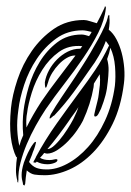

<svg xmlns="http://www.w3.org/2000/svg" viewBox="-20 -543 407 595"><path d="M37 16Q36 18 36.5 21Q37 24 35 22Q33 21 34 18Q29 0 29.5 -19Q30 -38 33 -58L31 -55Q18 -81 13.5 -118.5Q9 -156 14 -208Q18 -248 34 -296Q50 -344 78.5 -385Q107 -426 147 -453.5Q187 -481 240 -481Q248 -481 260 -477Q272 -473 280 -471Q293 -495 304 -519Q304 -523 306 -523Q308 -523 308 -520.5Q308 -518 308 -517Q304 -480 284.5 -441.5Q265 -403 238 -363.5Q211 -324 180 -284Q149 -244 122 -205Q106 -181 90.5 -153Q75 -125 63 -96.5Q51 -68 43.5 -39Q36 -10 37 16ZM262 -333Q236 -295 208 -257Q180 -219 148 -185Q146 -185 141 -180Q136 -175 134 -176Q133 -178 135.5 -184.5Q138 -191 140 -193Q145 -202 153 -214.5Q161 -227 170 -240.5Q179 -254 187.5 -266.5Q196 -279 202 -288Q205 -292 214 -306Q223 -320 235 -338.5Q247 -357 260 -379Q273 -401 284.5 -422Q296 -443 304 -461Q312 -479 314 -489Q314 -493 316 -495Q317 -496 317 -497Q319 -497 319 -494Q319 -491 319 -489Q320 -481 319.5 -471.5Q319 -462 317 -451Q331 -440 341 -421Q351 -402 357 -379.5Q363 -357 365 -332Q367 -307 364 -284Q355 -212 329 -159Q303 -106 268.5 -70.5Q234 -35 194.5 -17.5Q155 0 119 0Q99 0 87 -2Q75 -4 63 -15Q61 -4 60 6Q59 16 58 27Q57 28 56.5 30.5Q56 33 54 31Q51 30 51 27V25Q49 18 48 12Q47 6 47 -1Q47 -8 48.5 -17Q50 -26 54 -39Q56 -45 61 -57Q66 -69 72 -80Q78 -91 83.5 -98Q89 -105 91 -103Q92 -103 91 -99Q90 -95 88.5 -89.5Q87 -84 85 -79Q83 -74 82 -72Q79 -62 75.5 -54.5Q72 -47 70 -41Q81 -27 93.5 -22.5Q106 -18 123 -18Q154 -17 188.5 -35.5Q223 -54 253 -87.5Q283 -121 305.5 -169.5Q328 -218 336 -277Q339 -304 336.5 -336.5Q334 -369 322 -395Q319 -378 312 -360Q317 -342 316.5 -324.5Q316 -307 314 -290Q312 -267 307 -248Q302 -229 293 -206Q290 -199 285 -190Q280 -181 274 -182Q271 -183 272.5 -190Q274 -197 276.5 -207.5Q279 -218 282 -229.5Q285 -241 286 -251Q288 -264 289.5 -280Q291 -296 289 -313L271 -284Q271 -281 270.5 -278.5Q270 -276 270 -273Q261 -221 237 -169Q231 -157 219 -139.5Q207 -122 191.5 -106Q176 -90 158.5 -78.5Q141 -67 126 -67Q123 -67 117 -69Q114 -65 111 -61.5Q108 -58 104 -54Q115 -47 133 -47Q141 -47 148.5 -49Q156 -51 158 -48Q159 -42 148.5 -38Q138 -34 127 -34Q108 -34 94 -42L91 -39Q85 -39 84 -40Q82 -41 83 -41Q84 -41 85 -44L91 -55V-56Q120 -110 155.5 -160Q191 -210 228 -260Q252 -292 275 -326Q298 -360 318 -402L308 -416Q300 -394 286.5 -370.5Q273 -347 262 -333ZM119 -288Q122 -307 132 -325.5Q142 -344 157 -359Q172 -374 190 -383Q208 -392 227 -392H229L235 -400Q193 -404 162.5 -382Q132 -360 111 -326.5Q90 -293 78.5 -256Q67 -219 64 -193Q62 -184 61.5 -172.5Q61 -161 62 -148Q72 -168 83.5 -188Q95 -208 108 -228Q134 -266 161 -301Q188 -336 214 -371H212Q200 -371 187 -363.5Q174 -356 162.5 -344Q151 -332 142 -317.5Q133 -303 129 -288Q124 -271 122 -271Q119 -271 119 -288ZM37 -203Q32 -168 33.5 -140Q35 -112 40 -91Q44 -107 52 -124Q50 -145 50.5 -165Q51 -185 53 -200Q57 -233 69 -274Q81 -315 103 -351Q125 -387 157 -411.5Q189 -436 233 -436Q238 -436 244 -434.5Q250 -433 256 -431Q262 -439 264 -444Q257 -446 249 -447.5Q241 -449 236 -449Q189 -449 154 -423.5Q119 -398 94 -360.5Q69 -323 55 -280.5Q41 -238 37 -203ZM194 -169Q178 -146 161 -123.5Q144 -101 127 -81Q137 -81 150.5 -94Q164 -107 176.5 -124.5Q189 -142 199 -159Q209 -176 212 -184Q219 -198 223 -211Q215 -198 207 -187.5Q199 -177 194 -169Z"/></svg>

Font: Akronim
Style: Regular
Weight: 400
Designer: Grzegorz Klimczewski
Foundry: Fonty.PL
Version: Version 1.001